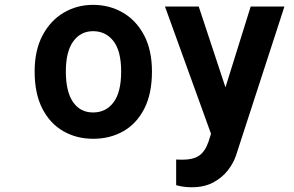

<svg xmlns="http://www.w3.org/2000/svg" viewBox="-20 -573 1234 806"><path d="M371.4 9.6Q301.1 9.6 245.4 -22.5Q189.6 -54.7 157.5 -117.5Q125.4 -180.4 125.4 -272.7Q125.4 -361.2 158.2 -423.7Q191.1 -486.2 246.8 -519.4Q302.6 -552.6 370.7 -552.6Q439.3 -552.6 495.4 -520.2Q551.5 -487.9 584.7 -425.4Q617.9 -362.9 617.9 -272.7Q617.9 -179.3 585.6 -116.5Q553.3 -53.6 497.5 -22Q441.8 9.6 371.4 9.6ZM370.7 -100.9Q424.7 -100.9 456.7 -143.5Q488.6 -186.1 488.6 -272.7Q488.6 -359.4 456.1 -400.7Q423.7 -442.1 370.7 -442.1Q318.5 -442.1 287.5 -399.3Q256.4 -356.5 256.4 -272.7Q256.4 -188.9 286.4 -144.9Q316.4 -100.9 370.7 -100.9ZM855.1 22.4 865.8 -11.4 672.6 -545.5H814.3L926.5 -206.3L1032.3 -545.5H1174L970.9 79.2Q960.2 111.5 936.4 142.2Q912.6 172.9 875 193Q837.4 213.1 785.2 213.1Q748.6 213.1 719.5 204.2V96.6Q724.8 96.9 731.4 97.1Q737.9 97.3 747.9 97.3Q790.8 97.3 815.9 80.3Q840.9 63.2 855.1 22.4Z"/></svg>

Font: Interface
Style: Bold
Weight: 700
Designer: Rasmus Andersson
Foundry: rsms
Version: Version 1.8